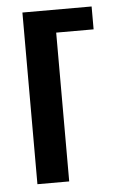

<svg xmlns="http://www.w3.org/2000/svg" viewBox="-46 -611 383 644"><g transform="rotate(-5 145.0 -289.0)"><path d="M54 0V-578H287V-501H161V0Z"/></g></svg>

Font: Oswald
Style: Regular
Weight: 400
Designer: Vernon Adams
Foundry: Vernon Adams
Version: Version 4.103; ttfautohint (v1.8.3)